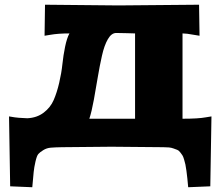

<svg xmlns="http://www.w3.org/2000/svg" viewBox="-20 -621 930 810"><path d="M819.8 -601.1 821.8 -470.2 797.9 -474.1Q766.6 -480 750 -480V-120.1Q816.9 -120.1 848.1 -126L872.1 -129.9L867.2 165L773.9 168.9Q771.5 143.6 770.3 131.1Q769 118.7 766.6 100.1Q764.2 81.5 762.2 73Q760.3 64.5 756.6 51.8Q752.9 39.1 749.3 33.9Q745.6 28.8 740 21.2Q734.4 13.7 727.8 11.2Q721.2 8.8 712.2 5.4Q703.1 2 692.9 1Q682.6 0 668.9 0L450.2 -2L241.2 0Q211.9 0.5 194.3 2Q176.8 3.4 162.4 12.5Q147.9 21.5 141.6 28.8Q135.3 36.1 129.6 60.8Q124 85.4 122.1 104.5Q120.1 123.5 116.2 168.9L22.9 165L18.1 -129.9L42 -126Q51.8 -124 95.2 -122.1Q135.7 -124 164.3 -145.8Q192.9 -167.5 206.5 -199Q220.2 -230.5 229.7 -271.5Q239.3 -312.5 243.2 -349.9Q247.1 -387.2 254.6 -423.8Q262.2 -460.4 272.9 -480Q225.1 -480 191.9 -474.1L168 -470.2L169.9 -601.1L480 -598.1ZM549.8 -480Q547.9 -480 515.4 -481Q482.9 -481.9 470.2 -481.9Q450.2 -481.9 435.1 -455.8Q419.9 -429.7 410.2 -386.2Q400.4 -342.8 392.8 -297.1Q385.3 -251.5 376 -200.4Q366.7 -149.4 356.9 -120.1H549.8Z"/></svg>

Font: Zantroke
Style: Regular
Weight: 500
Foundry: gluk
Version: Version 0.36